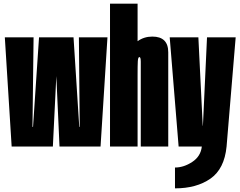

<svg xmlns="http://www.w3.org/2000/svg" viewBox="-20 -805 1317 1055"><path d="M44 0 6.5 -600H164.5L158.5 -108H161.5L194.5 -600H384L415.5 -108H418L413.5 -600H570.5L532.5 0H307L289.5 -387L270.5 0Z M584.5 0V-785H736V-578.5Q771 -604 817 -604Q904.5 -604 904.5 -517.5V0H753.5V-466Q753.5 -491.5 746 -491.5Q738.5 -491.5 737.2 -468Q736 -444.5 736 -393.5V0Z M961.5 0 912.5 -600H1070L1094 -114H1095L1117.5 -600H1275L1225 0Q1213 123 1136.5 176.5Q1060 230 941.5 230V115.5Q989.5 115.5 1036 85Q1083 54.5 1089 0Z"/></svg>

Font: Anybody UltraCondensed ExtraBold
Style: Regular
Weight: 800
Width: 1
Designer: Tyler Finck
Foundry: Etcetera Type Company
Version: Version 1.010; ttfautohint (v1.8.3) -l 8 -r 50 -G 200 -x 14 